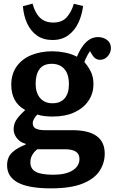

<svg xmlns="http://www.w3.org/2000/svg" viewBox="-20 -806 630 1056"><path d="M260 230Q137 230 78 198Q19 166 19 103Q19 59 46.5 33Q74 7 121 -11V-15Q89 -24 72 -47Q55 -70 55 -95Q55 -122 68.5 -144.5Q82 -167 117 -199V-202Q42 -243 42 -340Q42 -399 71.5 -440.5Q101 -482 152.5 -503Q204 -524 270 -524Q300 -524 336.5 -517Q373 -510 403 -494Q424 -545 453 -573.5Q482 -602 519 -602Q548 -602 569 -586Q590 -570 590 -541Q590 -516 572.5 -496.5Q555 -477 530 -477Q503 -477 486 -506L475 -525Q466 -512 458.5 -497.5Q451 -483 444 -465Q465 -441 479.5 -412Q494 -383 494 -344Q494 -292 466.5 -251.5Q439 -211 389 -188Q339 -165 270 -165Q219 -165 185 -176Q160 -149 160 -129Q160 -107 177.5 -98.5Q195 -90 228 -90H378Q556 -90 556 39Q556 90 528 133.5Q500 177 435 203.5Q370 230 260 230ZM269 -238Q312 -238 335.5 -265Q359 -292 359 -343Q359 -398 334 -426.5Q309 -455 264 -455Q219 -455 197.5 -426Q176 -397 176 -346Q176 -296 200.5 -267Q225 -238 269 -238ZM273 155Q341 155 379 131.5Q417 108 417 68Q417 15 339 15H185Q147 45 147 87Q147 123 177 139Q207 155 273 155ZM269 -586Q218 -586 183.5 -610.5Q149 -635 129.5 -677Q110 -719 106 -772L159 -786Q173 -734 200.5 -708Q228 -682 273 -682Q321 -682 347 -711Q373 -740 386 -785L437 -773Q431 -723 411 -680.5Q391 -638 355.5 -612Q320 -586 269 -586Z"/></svg>

Font: Literata 12pt SemiBold
Style: Regular
Weight: 600
Designer: Latin by Veronika Burian and Jose Scaglione. Greek by Irene Vlachou. Cyrillic by Vera Evstafieva.
Foundry: TypeTogether
Version: Version 3.002